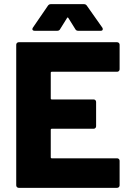

<svg xmlns="http://www.w3.org/2000/svg" viewBox="-20 -903 628 923"><path d="M543 -558H229Q224 -558 224 -553V-430Q224 -425 229 -425H430Q435 -425 438.5 -421.5Q442 -418 442 -413V-296Q442 -291 438.5 -287.5Q435 -284 430 -284H229Q224 -284 224 -279V-147Q224 -142 229 -142H543Q548 -142 551.5 -138.5Q555 -135 555 -130V-12Q555 -7 551.5 -3.5Q548 0 543 0H70Q65 0 61.5 -3.5Q58 -7 58 -12V-688Q58 -693 61.5 -696.5Q65 -700 70 -700H543Q548 -700 551.5 -696.5Q555 -693 555 -688V-570Q555 -565 551.5 -561.5Q548 -558 543 -558ZM224 -883H384Q393 -883 398 -875L472 -770Q474 -767 474 -763Q474 -755 464 -755H356Q346 -755 342 -763L309 -816Q307 -819 305 -819Q303 -819 302 -816L269 -763Q265 -755 255 -755H146Q139 -755 136.5 -759.5Q134 -764 138 -770L210 -875Q215 -883 224 -883Z"/></svg>

Font: BARLOWEXTRABOLD
Style: Regular
Weight: 800
Designer: Jeremy Tribby
Foundry: Tribby Type
Version: Version 1.422